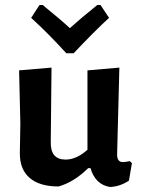

<svg xmlns="http://www.w3.org/2000/svg" viewBox="-20 -736 562 764"><path d="M380 -716 414 -665Q357 -613 273 -524H244Q172 -603 104 -665L137 -716H150Q226 -654 258 -624Q301 -663 367 -716ZM213 6Q137 6 97.5 -28.5Q58 -63 59 -128L61 -246L56 -456L185 -467L182 -172Q180 -101 241 -101Q284 -101 328 -140V-456L455 -467L446 -121Q446 -91 469 -91Q480 -91 496 -95L505 -87L493 -17Q456 7 417 8Q359 -2 340 -67H331Q274 -11 213 6Z"/></svg>

Font: Alegreya Sans
Style: Bold
Weight: 700
Designer: Juan Pablo del Peral
Foundry: Huerta Tipografica
Version: Version 2.007